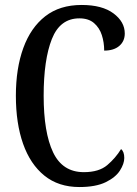

<svg xmlns="http://www.w3.org/2000/svg" viewBox="-20 -744 553 774"><path d="M300 10Q216 10 159 -36Q102 -82 73 -164.5Q44 -247 44 -358Q44 -468 74 -550.5Q104 -633 162.5 -678.5Q221 -724 309 -724Q392 -724 437.5 -690Q483 -656 483 -609Q483 -578 461 -559Q439 -540 400 -540Q400 -573 390.5 -602.5Q381 -632 359 -651Q337 -670 300 -670Q222 -670 189 -586.5Q156 -503 156 -358Q156 -210 194 -130Q232 -50 318 -50Q379 -50 412.5 -78.5Q446 -107 468 -143Q481 -133 481 -107Q481 -84 463.5 -56.5Q446 -29 406 -9.5Q366 10 300 10Z"/></svg>

Font: Noto Serif Myanmar ExtraCondensed Medium
Style: Regular
Weight: 500
Width: 2
Designer: Ben Mitchell and the Monotype Design Team
Foundry: Monotype Imaging Inc.
Version: Version 2.106; ttfautohint (v1.8.4.7-5d5b)